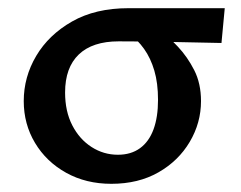

<svg xmlns="http://www.w3.org/2000/svg" viewBox="-20 -438 589 469"><path d="M252 11Q190 11 141.5 -16Q93 -43 65.5 -89Q38 -135 38 -191Q38 -250 68.5 -301.5Q99 -353 156 -385.5Q213 -418 294 -418H529L521 -333Q459 -334 399.5 -335.5Q340 -337 270 -337Q206 -337 172.5 -305Q139 -273 139 -212Q139 -166 156.5 -132Q174 -98 203.5 -79Q233 -60 268 -60Q300 -60 322 -76Q344 -92 355 -122Q366 -152 366 -194Q366 -235 357 -265.5Q348 -296 332 -318.5Q316 -341 294 -357L369 -366Q391 -349 414.5 -324Q438 -299 454.5 -266.5Q471 -234 471 -191Q471 -138 443.5 -91.5Q416 -45 367 -17Q318 11 252 11Z"/></svg>

Font: Ysabeau Office SemiBold
Style: Regular
Weight: 600
Designer: Christian Thalmann (Catharsis Fonts)
Version: Version 2.001;gftools[0.9.30]; featfreeze: tnum,lnum,ss02